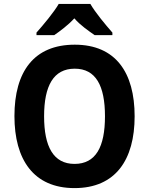

<svg xmlns="http://www.w3.org/2000/svg" viewBox="-20 -954 764 984"><path d="M443 -934H281C257 -892 201 -825 167 -787V-774H258C287 -794 328 -824 361 -860C392 -824 435 -795 465 -774H556V-787C520 -828 469 -889 443 -934ZM670 -358C670 -582 573 -725 363 -725C154 -725 54 -587 54 -359C54 -136 152 10 362 10C572 10 670 -135 670 -358ZM206 -358C206 -514 254 -602 363 -602C471 -602 518 -515 518 -358C518 -201 471 -114 362 -114C254 -114 206 -202 206 -358Z"/></svg>

Font: Noto Sans Kannada SemiCondensed
Style: Bold
Weight: 700
Width: 4
Designer: Jelle Bosma - Monotype Design Team
Foundry: Monotype Imaging Inc.
Version: Version 2.005